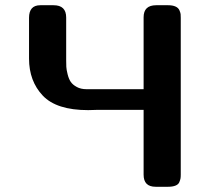

<svg xmlns="http://www.w3.org/2000/svg" viewBox="-20 -714 804 734"><path d="M91 -490V-646Q91 -694 134 -694Q134 -694 185 -694Q233 -694 233 -647V-484Q233 -469 233.5 -458.5Q234 -448 238.5 -430Q243 -412 250.5 -401Q258 -390 273.5 -381.5Q289 -373 311 -373H529V-648Q529 -694 577 -694H623Q640 -694 651 -689Q662 -684 666 -674.5Q670 -665 670.5 -660Q671 -655 671 -646V-48Q671 -47 671 -46Q671 -37 670 -31.5Q669 -26 665.5 -17.5Q662 -9 651 -4.5Q640 0 623 0H575Q529 0 529 -46V-294H352Q346 -294 334.5 -293.5Q323 -293 317 -293Q196 -293 143.5 -348.5Q91 -404 91 -490Z"/></svg>

Font: CMU Sans Serif
Style: Bold
Weight: 700
Version: Version 0.7.0